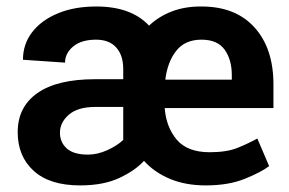

<svg xmlns="http://www.w3.org/2000/svg" viewBox="-20 -558 885 588"><path d="M610.4 9.8Q547.9 9.8 500.2 -10.3Q452.6 -30.3 420.9 -65.4Q394.5 -36.1 345.9 -13.2Q297.4 9.8 225.1 9.8Q132.3 9.8 83.3 -34.7Q34.2 -79.1 34.2 -153.3Q34.2 -230.5 94.5 -272.9Q154.8 -315.4 271 -315.4H357.4V-346.7Q357.4 -388.7 335.9 -412.6Q314.5 -436.5 273.9 -436.5Q229.5 -436.5 204.3 -415.8Q179.2 -395 179.2 -366.2L50.3 -375Q50.3 -422.4 78.1 -459Q106 -495.6 156.5 -516.8Q207 -538.1 274.9 -538.1Q381.8 -538.1 436.5 -479.5Q466.3 -507.8 506.8 -523.2Q547.4 -538.6 597.2 -538.1Q701.7 -538.1 759.5 -473.9Q817.4 -409.7 817.4 -299.8V-227.1H484.4Q488.8 -168.9 521.2 -130.4Q553.7 -91.8 622.1 -91.8Q674.3 -91.8 707.5 -105.2Q740.7 -118.7 768.1 -133.8L804.2 -49.3Q780.8 -31.2 730.5 -10.7Q680.2 9.8 610.4 9.8ZM597.2 -436.5Q546.4 -436.5 519.5 -402.1Q492.7 -367.7 486.3 -314H689.9V-328.1Q689.9 -375 668 -405.8Q646 -436.5 597.2 -436.5ZM249.5 -84.5Q278.3 -84.5 308.1 -97.9Q337.9 -111.3 357.4 -129.4V-230.5H272Q218.3 -230.5 190.9 -206.8Q163.6 -183.1 163.6 -151.4Q163.6 -122.1 184.6 -103.3Q205.6 -84.5 249.5 -84.5Z"/></svg>

Font: Vazirmatn RD UI FD SemiBold
Style: Regular
Weight: 600
Designer: Saber Rastikerdar
Foundry: Saber Rastikerdar
Version: Version 33.003